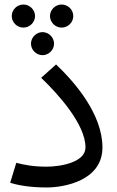

<svg xmlns="http://www.w3.org/2000/svg" viewBox="-20 -815 518 849"><path d="M25 -7C58 4 114 14 186 14C264 14 433 -16 433 -163C433 -311 310 -452 228 -530L162 -471C236 -400 358 -266 358 -163C358 -98 250 -78 186 -78C126 -78 88 -86 52 -95ZM32 -744C32 -716 55 -693 84 -693C111 -693 135 -716 135 -744C135 -772 111 -795 84 -795C55 -795 32 -772 32 -744ZM252 -693C281 -693 304 -716 304 -744C304 -772 281 -795 252 -795C225 -795 201 -772 201 -744C201 -716 225 -693 252 -693ZM168 -571C195 -571 219 -594 219 -622C219 -650 195 -673 168 -673C141 -673 117 -650 117 -622C117 -594 141 -571 168 -571Z"/></svg>

Font: FiraGO Unicode
Style: Regular
Weight: 400
Designer: bBox Type
Foundry: bBox Type GmbH
Version: Version 1.001;PS 001.001;hotconv 1.0.88;makeotf.lib2.5.64775